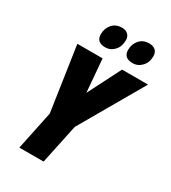

<svg xmlns="http://www.w3.org/2000/svg" viewBox="-221 -1043 1026 1153"><g transform="rotate(30 291.5 -466.0)"><path d="M159 -268 93 -714H268L287 -486L403 -714H583L329 -274L271 0H103ZM186 -835Q186 -875 210.5 -903.5Q235 -932 278 -932Q304 -932 319.5 -917.5Q335 -903 335 -877Q335 -834 309.5 -806.5Q284 -779 248 -779Q186 -779 186 -835ZM375 -835Q375 -875 399.5 -903.5Q424 -932 467 -932Q495 -932 510.5 -917.5Q526 -903 526 -877Q526 -834 500 -806.5Q474 -779 438 -779Q375 -779 375 -835Z"/></g></svg>

Font: Noto Sans UI CondBlack
Style: Italic
Weight: 900
Width: 3
Italic angle: -12°
Designer: Monotype Design Team
Foundry: Monotype Imaging Inc.
Version: Version 1.001